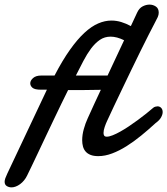

<svg xmlns="http://www.w3.org/2000/svg" viewBox="-85 -666 727 834"><path d="M382.3 -337.9 454.1 -491.2Q422.4 -506.8 395.5 -506.8Q369.1 -506.8 348.6 -492.7Q328.1 -478.5 310.5 -455.1Q293 -431.6 277.1 -401.1Q261.2 -370.6 244.6 -337.9H358.4ZM380.4 -141.1Q375 -129.9 369.9 -115Q364.7 -100.1 364.7 -88.4Q364.7 -81.1 367.7 -76.7Q370.6 -72.3 378.9 -72.3Q389.2 -72.3 404.5 -78.4Q419.9 -84.5 437.7 -94.5Q455.6 -104.5 474.9 -117.4Q494.1 -130.4 513.2 -144.3Q532.2 -158.2 549.6 -172.1Q566.9 -186 580.6 -197.8Q584.5 -201.2 589.8 -202.6Q595.2 -204.1 599.1 -204.1Q608.9 -204.1 615.2 -197.3Q621.6 -190.4 621.6 -179.2Q621.6 -168.9 614.7 -156.2Q607.9 -143.6 590.8 -131.3Q559.6 -102.5 527.8 -76.7Q496.1 -50.8 464.6 -31Q433.1 -11.2 402.1 0.5Q371.1 12.2 341.8 12.2Q321.8 12.2 308.3 6.8Q294.9 1.5 286.9 -7.8Q278.8 -17.1 275.4 -29.8Q272 -42.5 272 -56.6Q272 -80.6 279.1 -105.7Q286.1 -130.9 295.9 -151.9Q310.1 -184.1 325 -215.8Q339.8 -247.6 353 -275.9Q314.9 -274.9 280.8 -274.9Q246.6 -274.9 210.9 -274.9Q198.2 -250 182.4 -217Q166.5 -184.1 149.2 -147.9Q131.8 -111.8 114.5 -75Q97.2 -38.1 81.5 -5.1Q65.9 27.8 53.2 54.4Q40.5 81.1 32.7 96.7Q27.3 107.9 19.5 117.4Q11.7 127 2.4 133.8Q-6.8 140.6 -16.6 144.3Q-26.4 147.9 -34.7 147.9Q-46.4 147.9 -55.7 142.1Q-64.9 136.2 -64.9 123.5Q-64.9 117.2 -62 108.6Q-59.1 100.1 -53.7 88.9L118.7 -276.4H92.8Q65.9 -276.4 56.2 -284.7Q46.4 -293 46.4 -304.2Q46.4 -315.9 58.6 -326.9Q70.8 -337.9 94.2 -337.9H151.9Q186.5 -404.3 218.8 -449.7Q251 -495.1 281.7 -523.4Q312.5 -551.8 341.6 -564.2Q370.6 -576.7 398.9 -576.7Q420.9 -576.7 441.7 -570.3Q462.4 -564 483.4 -552.7L510.7 -611.3Q519.5 -630.4 534.4 -638.2Q549.3 -646 564.5 -646Q579.6 -646 592 -637.7Q604.5 -629.4 604.5 -610.8Q604.5 -601.6 600.3 -592Q596.2 -582.5 589.8 -571.3Q577.6 -548.3 560.8 -515.1Q543.9 -481.9 524.7 -442.9Q505.4 -403.8 485.1 -361.6Q464.8 -319.3 445.6 -279.3Q426.3 -239.3 409.4 -203.4Q392.6 -167.5 380.4 -141.1Z"/></svg>

Font: Damion
Style: Regular
Weight: 400
Foundry: vernon adams
Version: Version 1.000